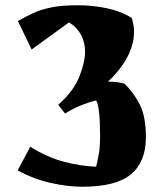

<svg xmlns="http://www.w3.org/2000/svg" viewBox="-20 -685 614 729"><path d="M293 24Q237 24 172.5 9.5Q108 -5 47 -38L95 -128Q158 -88 222.5 -71Q287 -54 345 -52Q350 -72 355 -99Q360 -126 360 -169Q360 -193 359 -220.5Q358 -248 354.5 -271Q351 -294 345 -304Q321 -298 290 -286Q259 -274 227 -254L201 -287L215 -300Q263 -346 283 -398.5Q303 -451 303 -489Q303 -524 287.5 -553Q272 -582 242 -600L100 -497L48 -605Q79 -623 109 -636.5Q139 -650 178 -657.5Q217 -665 275 -665Q331 -665 384.5 -654Q438 -643 480 -617Q489 -590 489 -565Q489 -517 463.5 -468.5Q438 -420 390 -375Q406 -375 421.5 -373.5Q437 -372 453 -367Q489 -332 511.5 -286.5Q534 -241 534 -164Q534 -71 477.5 -23.5Q421 24 293 24Z"/></svg>

Font: Joti One
Style: Regular
Weight: 400
Designer: Eduardo Rodriguez Tunni
Foundry: Eduardo Rodriguez Tunni
Version: Version 1.002; ttfautohint (v1.8.4.7-5d5b);gftools[0.9.24]